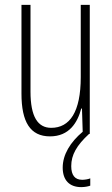

<svg xmlns="http://www.w3.org/2000/svg" viewBox="-20 -549 458 787"><path d="M272 132C272 86 294 47 345 0H348V-529H311V-233C311 -90 266 -25 190 -25C135 -25 105 -70 105 -174V-529H68V-165C68 -49 104 10 185 10C264 10 298 -47 313 -104H316L319 -9C268 34 237 85 237 138C237 190 265 218 313 218C328 218 342 215 350 212V182C344 185 329 188 317 188C287 188 272 169 272 132Z"/></svg>

Font: Noto Sans Sinhala ExtraCondensed ExtraLight
Style: Regular
Weight: 200
Width: 2
Designer: Jelle Bosma - Monotype Design Team
Foundry: Monotype Imaging Inc.
Version: Version 2.006